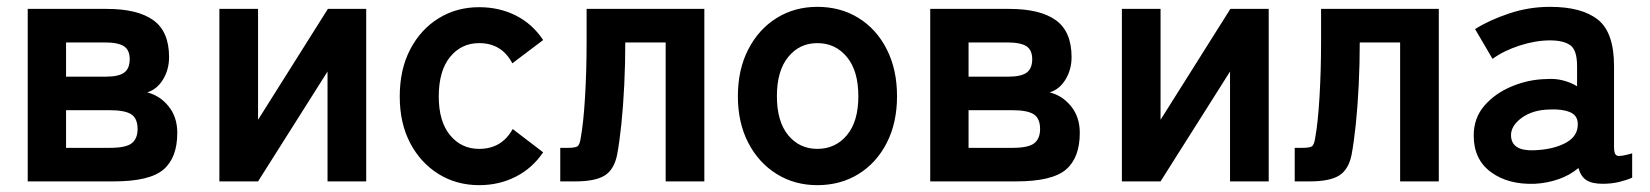

<svg xmlns="http://www.w3.org/2000/svg" viewBox="-20 -530 4820 561"><path d="M61 0V-504H292Q382 -504 428 -471Q474 -438 474 -363Q474 -327 456.5 -298Q439 -269 410 -260Q447 -251 472.5 -219.5Q498 -188 498 -142Q498 -69 457.5 -34.5Q417 0 312 0ZM173 -98H301Q348 -98 365 -111.5Q382 -125 382 -153Q382 -184 363.5 -196Q345 -208 301 -208H173ZM173 -306H289Q327 -306 343 -318Q359 -330 359 -357Q359 -384 342 -395Q325 -406 286 -406H173Z M621 0V-504H734V-180L938 -504H1050V0H937V-321L734 0Z M1380 11Q1314 11 1261.5 -21.5Q1209 -54 1178.5 -112Q1148 -170 1148 -248Q1148 -327 1178.5 -385.5Q1209 -444 1261.5 -476.5Q1314 -509 1380 -509Q1439 -509 1487.5 -484.5Q1536 -460 1567 -413L1477 -345Q1446 -404 1380 -404Q1328 -404 1295 -363.5Q1262 -323 1262 -248Q1262 -175 1295 -135Q1328 -95 1380 -95Q1446 -95 1478 -153L1567 -85Q1536 -39 1487.5 -14Q1439 11 1380 11Z M1617 0V-98H1639Q1659 -98 1666.5 -102Q1674 -106 1677 -128Q1685 -172 1689.5 -248Q1694 -324 1694 -408V-504H2038V0H1925V-406H1807Q1807 -344 1804 -282Q1801 -220 1795.5 -167Q1790 -114 1783 -77Q1774 -34 1746.5 -17Q1719 0 1661 0Z M2368 11Q2302 11 2249.5 -21.5Q2197 -54 2166.5 -112.5Q2136 -171 2136 -249Q2136 -327 2166.5 -386Q2197 -445 2249.5 -477.5Q2302 -510 2368 -510Q2436 -510 2488.5 -477.5Q2541 -445 2571 -386Q2601 -327 2601 -249Q2601 -171 2571 -112.5Q2541 -54 2488.5 -21.5Q2436 11 2368 11ZM2368 -95Q2421 -95 2454.5 -135Q2488 -175 2488 -249Q2488 -323 2454.5 -363.5Q2421 -404 2368 -404Q2316 -404 2283 -363.5Q2250 -323 2250 -249Q2250 -175 2283 -135Q2316 -95 2368 -95Z M2698 0V-504H2929Q3019 -504 3065 -471Q3111 -438 3111 -363Q3111 -327 3093.5 -298Q3076 -269 3047 -260Q3084 -251 3109.5 -219.5Q3135 -188 3135 -142Q3135 -69 3094.5 -34.5Q3054 0 2949 0ZM2810 -98H2938Q2985 -98 3002 -111.5Q3019 -125 3019 -153Q3019 -184 3000.5 -196Q2982 -208 2938 -208H2810ZM2810 -306H2926Q2964 -306 2980 -318Q2996 -330 2996 -357Q2996 -384 2979 -395Q2962 -406 2923 -406H2810Z M3258 0V-504H3371V-180L3575 -504H3687V0H3574V-321L3371 0Z M3763 0V-98H3785Q3805 -98 3812.5 -102Q3820 -106 3823 -128Q3831 -172 3835.5 -248Q3840 -324 3840 -408V-504H4184V0H4071V-406H3953Q3953 -344 3950 -282Q3947 -220 3941.5 -167Q3936 -114 3929 -77Q3920 -34 3892.5 -17Q3865 0 3807 0Z M4465 7Q4387 10 4336.5 -27Q4286 -64 4286 -134Q4286 -185 4317 -221Q4348 -257 4397 -277.5Q4446 -298 4498 -299Q4524 -301 4547 -295Q4570 -289 4588 -278V-337Q4588 -384 4568 -398Q4548 -412 4509 -412Q4467 -412 4420.5 -397Q4374 -382 4341 -358L4290 -445Q4331 -471 4389 -490.5Q4447 -510 4509 -510Q4602 -510 4649 -472.5Q4696 -435 4696 -337V-99Q4696 -78 4705.5 -75Q4715 -72 4749 -82V-11Q4734 -4 4711.5 1.5Q4689 7 4663 7Q4632 7 4615.5 -3.5Q4599 -14 4592 -39Q4567 -18 4534 -6.5Q4501 5 4465 7ZM4463 -91Q4519 -93 4555.5 -113Q4592 -133 4590 -170Q4589 -194 4565.5 -203Q4542 -212 4507 -210Q4458 -209 4426 -185.5Q4394 -162 4395 -133Q4397 -88 4463 -91Z"/></svg>

Font: Zen Kaku Gothic New
Style: Bold
Weight: 700
Designer: Yoshimichi Ohira
Foundry: Positype
Version: Version 1.002